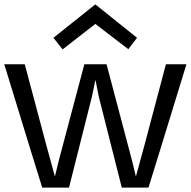

<svg xmlns="http://www.w3.org/2000/svg" viewBox="-20 -859 874 879"><path d="M295.9 0 400.9 -417 417 -493.7 432.1 -417 537.6 0H659.7L715.8 -181.2L833.5 -564.9H739.7L641.6 -195.3L602.1 -50.8L584 -125.5L467.8 -564.9H366.2L249.5 -125.5L231.4 -50.8L191.9 -195.3L93.3 -564.9H-0.5L117.2 -181.2L173.3 0ZM416.5 -749.5 567.4 -633.8 607.4 -686 416.5 -838.9 224.6 -686 266.6 -632.8Z"/></svg>

Font: Duru Sans
Style: Regular
Weight: 400
Designer: Onur Yazıcıgil
Foundry: Onur Yazıcıgil
Version: Version 1.002